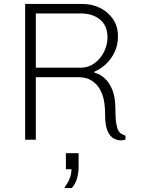

<svg xmlns="http://www.w3.org/2000/svg" viewBox="-20 -706 710 970"><path d="M589 3Q574 3 555.5 -6Q537 -15 524 -43Q511 -71 511 -127Q511 -193 496 -231Q481 -269 458.5 -287.5Q436 -306 415 -311Q394 -316 382 -316H161V0H107V-686H396Q445 -686 485.5 -666Q526 -646 551 -609.5Q576 -573 576 -521Q576 -480 560 -445Q544 -410 517 -384Q490 -358 457 -344V-339Q457 -339 473 -333.5Q489 -328 510 -309.5Q531 -291 547 -253.5Q563 -216 563 -153Q563 -107 567.5 -81.5Q572 -56 579 -44.5Q586 -33 595.5 -29Q605 -25 614 -20V-1Q614 -1 607 1Q600 3 589 3ZM161 -364H389Q426 -364 456.5 -386Q487 -408 505 -443Q523 -478 523 -517Q523 -576 485.5 -607Q448 -638 389 -638H161ZM307 244V239Q322 220 331.5 197Q341 174 341 149H313V68H377V140Q377 165 370 192.5Q363 220 343 244Z"/></svg>

Font: Chivo Medium Thin
Style: Regular
Weight: 250
Version: Version 2.002